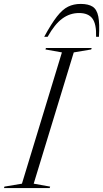

<svg xmlns="http://www.w3.org/2000/svg" viewBox="-62 -960 526 980"><path d="M254 -692.5 170 -707.5 172.5 -715H406L403.5 -707.5L314.5 -692.5L110 -22.5L194 -7.5L191.5 0H-41.5L-39.5 -7.5L50 -22.5ZM341.5 -893.5Q294.5 -893.5 255.8 -865Q217 -836.5 181 -772H163.5Q200 -839 228.5 -875.5Q257 -912 285.5 -926Q314 -940 349.5 -940Q389 -940 410.8 -926Q432.5 -912 439.8 -875.8Q447 -839.5 443 -772H428.5Q430.5 -837 409.8 -865.2Q389 -893.5 341.5 -893.5Z"/></svg>

Font: Newsreader Display Light
Style: Italic
Weight: 300
Italic angle: -17°
Designer: Hugues Gentile
Foundry: Production Type
Version: Version 1.001